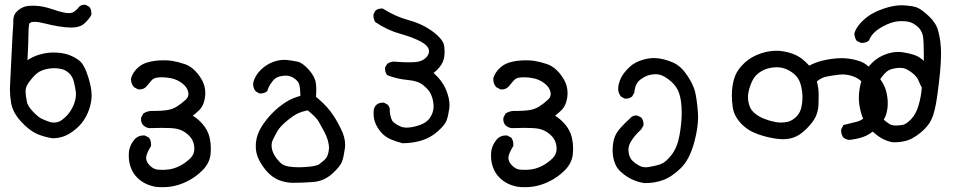

<svg xmlns="http://www.w3.org/2000/svg" viewBox="-20 -467 4040 795"><path d="M21 -97.7Q21 -105.5 22.2 -126.2Q23.4 -147 26.9 -221.2Q30.3 -295.4 31.7 -317.6Q33.2 -339.8 33.7 -347.7Q34.2 -355.5 34.7 -362.3Q35.2 -375.5 35.2 -384.3Q35.2 -405.8 51.3 -420.9Q66.4 -434.6 82.5 -439.5Q94.7 -443.4 115.7 -443.4Q122.1 -443.4 129.9 -442.9Q160.6 -441.4 200.2 -427.7Q244.1 -412.6 265.1 -412.6Q279.8 -412.6 289.1 -420.4Q296.4 -425.8 300.8 -430.7Q306.2 -436.5 306.6 -437.5Q314.5 -447.3 329.1 -447.3Q330.6 -447.3 334.5 -447.3L350.1 -438.5Q354.5 -432.1 356 -427.7Q358.4 -419.4 358.4 -411.6Q358.4 -409.7 358.4 -406.2Q354 -397 349.1 -391.1Q333.5 -371.1 320.8 -363.3Q306.2 -355 287.6 -353.5Q280.8 -353 273.4 -353Q252.4 -353 223.6 -357.7Q194.8 -362.3 167.5 -369.4Q140.1 -376.5 123.5 -376.5Q107.9 -376.5 103 -371.1Q101.1 -368.7 100.6 -366.2Q97.7 -352.5 97.7 -321.8Q97.7 -293 93.8 -217.8Q118.2 -233.9 142.6 -240.7Q171.9 -249.5 201.7 -249.5Q234.9 -249.5 260.7 -241.2Q284.7 -233.4 306.2 -217.8Q329.1 -201.2 345.7 -147Q359.4 -103 359.4 -72.3Q359.4 -50.8 352.5 -25.4Q336.9 29.3 298.8 63Q272.9 85.9 249 95.7Q225.1 105.5 197.3 105.5H196.8Q161.6 100.1 130.9 86.4Q99.6 71.8 66.2 35.2Q32.7 -1.5 25.9 -41Q21 -70.8 21 -97.7ZM294.4 -76.7Q294.4 -82 293.9 -86.9Q291 -108.9 285.6 -129.4Q280.3 -150.4 266.1 -163.8Q252 -177.2 234.4 -181.2Q220.7 -184.6 205.1 -184.6Q177.2 -184.6 152.8 -174.8Q133.8 -167.5 115.2 -146Q96.7 -124.5 90.8 -111.3Q85.9 -100.6 85.9 -88.4Q85.9 -73.7 91.3 -45.9Q94.2 -28.8 114.3 -7.3Q134.8 15.1 149.4 22.9Q164.1 30.8 186.5 38.1Q194.3 40.5 203.1 40.5Q215.3 40.5 228 35.2Q248 22.9 263.7 3.7Q279.3 -15.6 288.1 -41Q294.4 -60.1 294.4 -76.7Z M610.4 -7.8H625.5Q645.5 -7.8 666.5 -10.3Q692.4 -13.2 712.4 -25.9Q732.4 -38.6 749 -54.2Q760.3 -64.5 760.3 -78.6Q760.3 -82 759.3 -85.9Q755.4 -106 734.9 -121.6Q713.4 -138.2 688 -143.1Q668.5 -147 650.4 -147Q643.6 -147 637.2 -146.5Q615.2 -145 606 -132.3Q593.8 -117.2 584.5 -106.9Q573.2 -96.7 557.6 -96.7Q556.2 -96.7 552.2 -96.7L535.2 -106L534.2 -106.9Q522.5 -120.1 522.5 -138.7Q522.5 -142.6 522.9 -144Q529.3 -165 546.6 -182.6Q564 -200.2 586.9 -207.5Q617.2 -217.3 657.7 -217.3Q676.8 -217.3 690.9 -215.3Q717.8 -210.9 744.6 -201.7Q779.8 -189.9 807.1 -150.4Q821.3 -129.9 826.7 -109.4Q830.1 -94.7 830.1 -81.3Q830.1 -67.9 827.1 -54.7Q821.8 -28.3 806.2 -12.2Q794.4 -0.5 778.3 12.2Q797.4 23.4 816.4 43.9Q841.3 71.3 848.6 105.5Q853 126.5 853 147.9Q853 160.6 851.6 173.3Q847.2 209.5 818.4 238.3Q789.6 267.1 753.9 284.4Q718.3 301.8 683.6 306.2Q667.5 308.1 652.3 308.1Q633.3 308.1 619.6 305.7Q586.4 298.3 565.9 283.2Q555.7 276.4 546.9 267.1Q529.3 249.5 520 222.2Q513.2 201.2 513.2 178.7Q513.2 170.9 513.7 163.1Q517.1 131.3 541.5 105.5Q555.7 93.8 574.2 93.8Q575.7 93.8 579.1 93.8L595.7 102.1L597.2 103.5Q605.5 114.3 605.5 131.3Q605.5 133.3 605.5 137.2Q585 170.9 585 186.8Q585 202.6 600.3 218.3Q615.7 233.9 633.3 235.4Q641.6 236.3 652.3 236.3Q663.1 236.3 676.3 234.9Q699.7 232.4 724.1 220.2Q749 207.5 769.5 187Q784.7 170.9 784.7 148.4Q784.7 144 784.2 139.6Q780.8 110.4 758.8 90.6Q736.8 70.8 709.5 65.9Q691.4 62.5 650.4 62.5Q627.4 62.5 598.6 63.5Q584.5 62 573.7 52.2Q567.9 45.9 565.9 39.6Q564 33.2 564 28.8Q564 24.4 564.5 20L573.2 3.4L574.7 2.4Q589.8 -7.8 610.4 -7.8Z M1039.1 139.6Q1039.1 132.3 1039.6 125Q1043 90.3 1061.5 60.1Q1081.5 27.3 1109.9 -1Q1134.3 -25.4 1162.6 -43.5Q1191.4 -62 1223.6 -69.8Q1223.6 -70.3 1223.6 -76.7Q1223.6 -83 1222.7 -93.8Q1220.7 -121.6 1212.4 -129.9Q1199.7 -144 1184.6 -149.9Q1175.8 -153.8 1165.5 -153.8Q1155.3 -153.8 1148.9 -152.6Q1142.6 -151.4 1139.9 -150.9Q1137.2 -150.4 1134.5 -149.4Q1131.8 -148.4 1129.6 -147.5Q1127.4 -146.5 1125.2 -145.3Q1123 -144 1120.6 -142.6Q1113.3 -137.7 1107.9 -129.9Q1092.8 -110.8 1087.4 -92.3L1086.9 -90.3L1085 -88.4Q1074.2 -80.1 1059.6 -80.1Q1058.1 -80.1 1054.2 -80.1L1039.1 -88.4L1038.1 -89.8Q1028.3 -101.6 1028.3 -118.2Q1028.3 -121.1 1028.3 -122.6Q1034.2 -152.3 1059.6 -177.7Q1081.1 -198.7 1109.4 -210Q1134.3 -219.2 1156.7 -219.2Q1168.5 -219.2 1186.3 -216.3Q1204.1 -213.4 1213.4 -211.4Q1233.9 -206.1 1259.3 -177.5Q1284.7 -148.9 1288.1 -121.1Q1289.6 -107.9 1289.6 -94Q1289.6 -80.1 1288.6 -65.9Q1323.2 -37.6 1345.2 -9.8Q1368.2 19 1390.1 63.5Q1409.2 100.6 1409.2 132.3Q1409.2 139.6 1408.2 146.5Q1403.3 182.6 1396.5 201.2Q1389.6 221.2 1356 252Q1321.8 282.7 1278.8 286.4Q1235.8 290 1191.4 290H1190.9Q1160.6 289.1 1133.8 278.3Q1106.9 267.1 1085.4 243.2Q1064 219.2 1050.3 190.4Q1039.1 166.5 1039.1 139.6ZM1104.5 135.3Q1104.5 138.7 1105 142.6Q1106.9 158.7 1115.2 173.8Q1123.5 189 1138.7 204.6Q1152.3 219.2 1176.8 222.7Q1198.2 225.6 1216.8 225.6Q1238.3 225.6 1265.6 222.7Q1281.7 220.7 1297.4 215.8Q1327.1 194.8 1333 183.6Q1339.4 171.4 1341.3 155.8Q1342.3 150.9 1342.3 147Q1342.3 114.7 1321.8 76.7Q1309.6 53.7 1298.8 35.2Q1289.1 18.6 1253.9 -10.3Q1229.5 -4.9 1212.6 2.9Q1195.8 10.7 1166.5 34.7Q1138.2 58.6 1127.9 77.1Q1117.2 96.2 1109.4 112.8Q1104.5 123.5 1104.5 135.3Z M1526.9 2.4Q1526.9 -3.4 1527.3 -9.3Q1528.8 -22.9 1537.6 -32.2Q1548.8 -42 1564.5 -42Q1565.9 -42 1569.8 -42L1585 -33.7L1585.4 -32.7Q1594.2 -24.4 1594.2 -11.2Q1594.2 -8.8 1593.8 -5.9Q1597.7 29.3 1609.9 39.6Q1624 50.8 1639.2 57.1Q1649.9 61.5 1663.6 61.5Q1687 61.5 1719.7 50.3Q1742.7 42 1755.9 26.4Q1769 10.3 1772.9 -7.3Q1775.4 -17.1 1775.4 -26.1Q1775.4 -35.2 1773.9 -43.5Q1771 -63 1762.7 -80.1Q1754.4 -96.7 1732.2 -114.5Q1710 -132.3 1669.4 -135.7Q1625 -139.6 1584.5 -155.3L1583 -156.7Q1574.2 -167 1574.2 -181.6Q1574.2 -183.1 1574.2 -187L1583 -202.6L1584.5 -203.6Q1597.2 -211.9 1612.8 -211.9Q1618.7 -211.9 1625 -210.9Q1651.9 -209 1669.9 -209Q1688 -209 1699.7 -210Q1727.1 -211.9 1743.7 -228Q1756.3 -240.7 1756.3 -254.9Q1756.3 -267.6 1745.1 -278.8Q1736.8 -287.1 1722.2 -294.9Q1690.4 -312 1638.7 -326.7Q1584.5 -341.3 1534.2 -375.5L1533.2 -376.5Q1526.4 -388.2 1526.4 -401.9Q1526.4 -403.8 1526.4 -407.2L1533.7 -421.9L1534.7 -422.9Q1544.9 -431.6 1559.6 -431.6Q1561 -431.6 1564.9 -431.6Q1615.7 -398.9 1672.9 -383.3Q1730 -367.7 1772.5 -335.9Q1815.9 -303.2 1819.3 -276.4Q1820.8 -264.2 1820.8 -252.7Q1820.8 -241.2 1819.3 -231Q1815.9 -208.5 1800.3 -189.5Q1789.1 -175.3 1775.4 -165Q1813 -130.9 1828.1 -92.3Q1841.3 -59.1 1841.3 -32.2Q1841.3 -24.4 1840.3 -17.6Q1835.9 13.7 1829.1 31.7Q1822.3 50.3 1792.5 76.9Q1762.7 103.5 1725.6 114.7Q1688.5 126 1647.5 126H1646.5Q1621.6 119.6 1600.1 110.8Q1574.2 100.1 1557.1 79.8Q1540 59.6 1532.7 38.6Q1526.9 22.5 1526.9 2.4Z M2110.4 -7.8H2125.5Q2145.5 -7.8 2166.5 -10.3Q2192.4 -13.2 2212.4 -25.9Q2232.4 -38.6 2249 -54.2Q2260.3 -64.5 2260.3 -78.6Q2260.3 -82 2259.3 -85.9Q2255.4 -106 2234.9 -121.6Q2213.4 -138.2 2188 -143.1Q2168.5 -147 2150.4 -147Q2143.6 -147 2137.2 -146.5Q2115.2 -145 2106 -132.3Q2093.8 -117.2 2084.5 -106.9Q2073.2 -96.7 2057.6 -96.7Q2056.2 -96.7 2052.2 -96.7L2035.2 -106L2034.2 -106.9Q2022.5 -120.1 2022.5 -138.7Q2022.5 -142.6 2022.9 -144Q2029.3 -165 2046.6 -182.6Q2064 -200.2 2086.9 -207.5Q2117.2 -217.3 2157.7 -217.3Q2176.8 -217.3 2190.9 -215.3Q2217.8 -210.9 2244.6 -201.7Q2279.8 -189.9 2307.1 -150.4Q2321.3 -129.9 2326.7 -109.4Q2330.1 -94.7 2330.1 -81.3Q2330.1 -67.9 2327.1 -54.7Q2321.8 -28.3 2306.2 -12.2Q2294.4 -0.5 2278.3 12.2Q2297.4 23.4 2316.4 43.9Q2341.3 71.3 2348.6 105.5Q2353 126.5 2353 147.9Q2353 160.6 2351.6 173.3Q2347.2 209.5 2318.4 238.3Q2289.6 267.1 2253.9 284.4Q2218.3 301.8 2183.6 306.2Q2167.5 308.1 2152.3 308.1Q2133.3 308.1 2119.6 305.7Q2086.4 298.3 2065.9 283.2Q2055.7 276.4 2046.9 267.1Q2029.3 249.5 2020 222.2Q2013.2 201.2 2013.2 178.7Q2013.2 170.9 2013.7 163.1Q2017.1 131.3 2041.5 105.5Q2055.7 93.8 2074.2 93.8Q2075.7 93.8 2079.1 93.8L2095.7 102.1L2097.2 103.5Q2105.5 114.3 2105.5 131.3Q2105.5 133.3 2105.5 137.2Q2085 170.9 2085 186.8Q2085 202.6 2100.3 218.3Q2115.7 233.9 2133.3 235.4Q2141.6 236.3 2152.3 236.3Q2163.1 236.3 2176.3 234.9Q2199.7 232.4 2224.1 220.2Q2249 207.5 2269.5 187Q2284.7 170.9 2284.7 148.4Q2284.7 144 2284.2 139.6Q2280.8 110.4 2258.8 90.6Q2236.8 70.8 2209.5 65.9Q2191.4 62.5 2150.4 62.5Q2127.4 62.5 2098.6 63.5Q2084.5 62 2073.7 52.2Q2067.9 45.9 2065.9 39.6Q2064 33.2 2064 28.8Q2064 24.4 2064.5 20L2073.2 3.4L2074.7 2.4Q2089.8 -7.8 2110.4 -7.8Z M2517.6 172.9Q2516.6 164.1 2516.6 158.9Q2516.6 153.8 2516.8 147.9Q2517.1 142.1 2517.8 134.3Q2518.6 126.5 2519.5 121.8Q2520.5 117.2 2521.5 112.8Q2522.5 108.4 2523.9 104.5Q2526.9 95.7 2531.2 87.4Q2541.5 66.4 2588.9 22.9Q2598.6 11.2 2612.8 11.2Q2618.2 11.2 2620.6 12.2L2634.8 19L2636.2 21Q2644.5 32.2 2644.5 46.9Q2644.5 48.3 2644.5 52.2L2635.3 68.4Q2619.1 83.5 2609.6 95Q2600.1 106.4 2594.2 116.2Q2582 134.8 2582 153.8Q2582 156.7 2582.5 159.7Q2584.5 182.1 2595.7 195.3L2600.1 199.7Q2610.8 210.4 2626.5 218.8Q2638.7 225.6 2654.8 225.6Q2661.6 225.6 2668.9 224.1Q2696.3 219.7 2717.3 211.9Q2737.3 204.6 2761 173.8Q2784.7 143.1 2793.7 92.3Q2802.7 41.5 2802.7 0Q2802.7 -49.3 2792 -81.1Q2782.2 -108.9 2759.8 -128.7Q2737.3 -148.4 2717.8 -155.8Q2707 -159.7 2696.3 -159.7Q2685.5 -159.7 2674.3 -157.7Q2650.9 -152.8 2629.9 -136.2Q2609.9 -120.1 2606.4 -85V-83.5L2598.1 -68.4L2597.2 -67.4Q2586.9 -58.6 2572.3 -58.6Q2570.8 -58.6 2566.9 -58.6L2551.8 -66.9L2550.3 -68.4Q2539.6 -82 2539.6 -99.6Q2539.6 -104.5 2540.5 -110.4Q2544.4 -132.8 2555.2 -151.4Q2565.9 -169.9 2587.2 -189.9Q2608.4 -210 2642.6 -219.7Q2666 -226.6 2688 -226.6Q2724.6 -226.6 2768.1 -207.5Q2800.3 -192.9 2825.7 -154.3Q2851.1 -116.2 2858.2 -86.7Q2865.2 -57.1 2869.6 -4.4Q2870.6 5.9 2870.6 16.6Q2870.6 62.5 2855 120.6Q2835.9 193.4 2798.1 230Q2760.3 266.6 2723.6 279.3Q2690.4 291 2653.3 291Q2647.5 291 2646.5 291Q2619.6 286.6 2596.7 275.6Q2573.7 264.6 2555.2 248.5Q2535.6 232.4 2527.6 212.4Q2519.5 192.4 2517.6 172.9Z M3462.9 74.7Q3462.9 72.8 3462.9 69.3L3472.2 50.8Q3502.9 43 3529.3 36.6Q3553.2 30.3 3572.8 6.8Q3588.4 -12.7 3588.4 -34.2Q3588.4 -38.1 3587.9 -42Q3584 -70.3 3576.2 -87.6Q3568.4 -105 3551.8 -125Q3535.6 -143.6 3508.3 -152.3Q3488.3 -158.7 3467.8 -158.7Q3460 -158.7 3452.6 -157.7Q3423.3 -154.3 3400.4 -149.4Q3381.3 -145.5 3362.3 -129.9Q3369.1 -104.5 3369.6 -82.5Q3369.6 -75.2 3369.6 -63.2Q3369.6 -51.3 3369.1 -34.2Q3368.2 -7.8 3357.7 15.4Q3347.2 38.6 3318.8 66.9Q3290 95.7 3260.7 104Q3243.2 109.4 3221.7 109.4Q3209 109.4 3194.8 107.4Q3158.2 102.5 3118.7 88.9Q3076.7 74.2 3048.3 44.2Q3020 14.2 3014.2 -21.5Q3010.3 -46.9 3010.3 -72.3Q3010.3 -118.2 3023.9 -152.8Q3035.2 -181.2 3063.5 -207.3Q3091.8 -233.4 3132.8 -246.6Q3165 -256.8 3193.8 -256.8Q3201.2 -256.8 3209 -256.3Q3243.2 -252.9 3272.5 -240.2Q3300.8 -228 3330.6 -195.3Q3357.4 -209 3384.3 -215.8Q3428.2 -226.1 3465.3 -226.1Q3492.7 -226.1 3522.5 -218.8Q3544.4 -212.9 3555.2 -207Q3574.7 -195.8 3603.5 -165Q3639.6 -126 3648.9 -90.3Q3655.8 -64 3655.8 -41Q3655.8 -33.2 3655.3 -25.4Q3652.3 4.4 3643.1 21.5Q3633.3 41 3607.4 65.9Q3581.5 90.8 3553.7 100.1Q3526.9 109.4 3496.1 112.3Q3481.9 110.8 3471.7 102.1Q3462.9 89.8 3462.9 74.7ZM3302.7 -63.5Q3302.7 -96.2 3293 -124.5Q3285.2 -146.5 3267.1 -161.6Q3248 -176.8 3228 -183.6Q3212.9 -188.5 3195.8 -188.5Q3190.4 -188.5 3184.6 -188Q3160.2 -185.5 3142.1 -177.2Q3122.1 -167.5 3108.9 -153.1Q3095.7 -138.7 3085.9 -110.4Q3077.1 -84.5 3077.1 -65.4Q3077.1 -45.4 3084.5 -25.9Q3090.3 -9.8 3106.7 3.4Q3123 16.6 3144.5 24.9Q3166.5 33.7 3190.4 38.1Q3201.2 40.5 3214.1 40.5Q3227.1 40.5 3243.2 37.1Q3261.7 31.7 3277.6 15.9Q3293.5 0 3298.3 -23.4Q3302.7 -43 3302.7 -63.5Z M3536.1 -62Q3536.1 -72.3 3537.1 -82Q3541 -120.1 3552.7 -149.9Q3564.9 -181.2 3590.3 -206.3Q3615.7 -231.4 3649.9 -243.2Q3675.8 -252 3699.2 -252Q3717.3 -252 3743.7 -245.6Q3756.8 -242.7 3768.6 -238.3Q3787.1 -231.9 3805.2 -214.8Q3805.2 -227.1 3805.2 -245.8Q3805.2 -264.6 3804.2 -288.1Q3803.2 -311.5 3800.8 -321.3Q3794.9 -343.3 3779.8 -356.4Q3763.7 -370.1 3749.5 -374.8Q3735.4 -379.4 3712.4 -379.4Q3710.4 -379.4 3708 -379.4Q3682.1 -378.9 3653.3 -366.2Q3610.8 -347.7 3590.3 -321.3Q3582.5 -311.5 3577.6 -298.8L3575.7 -297.4Q3565.4 -289.6 3551.8 -289.6Q3544.9 -289.6 3542.5 -290.5L3527.8 -297.4L3526.4 -299.3Q3518.6 -312 3517.6 -326.7V-328.1Q3524.4 -355.5 3556.2 -384.8Q3587.9 -414.1 3637.2 -430.7Q3679.7 -445.3 3713.9 -445.3Q3719.2 -445.3 3731.2 -444.3Q3743.2 -443.4 3756.6 -441.2Q3770 -439 3778.8 -435.1Q3796.4 -427.7 3825.7 -400.4Q3855.5 -372.6 3864.3 -340.3Q3876.5 -297.9 3876.5 -244.6Q3876.5 -181.2 3860.4 -67.9Q3851.6 -4.4 3837.4 26.4Q3822.8 57.6 3790 83.7Q3757.3 109.9 3731 116.2Q3708.5 122.1 3684.6 122.1Q3677.7 122.1 3676.3 122.1Q3651.9 117.7 3631.1 106Q3610.4 94.2 3584.5 69.8Q3557.6 44.4 3545.4 0Q3536.1 -32.2 3536.1 -62ZM3707 -186Q3704.6 -186 3701.7 -186Q3681.2 -184.6 3665.5 -178.7Q3650.4 -173.3 3632.8 -150.4Q3606.4 -116.7 3602.1 -85Q3601.1 -76.7 3601.1 -70.8Q3601.1 -40 3610.4 -13.7Q3618.2 8.3 3632.6 22.5Q3647 36.6 3663.6 46.9Q3672.9 52.7 3690.4 52.7Q3703.1 52.7 3719.7 49.8Q3734.4 45.4 3753.4 25.6Q3772.5 5.9 3783.2 -30Q3793.9 -65.9 3796.9 -104Q3789.6 -117.7 3784.2 -131.3Q3778.3 -146 3765.4 -158.2Q3752.4 -170.4 3735.8 -179.2Q3723.1 -186 3707 -186Z"/></svg>

Font: Bakudai
Style: Bold
Weight: 700
Version: Version 1.48